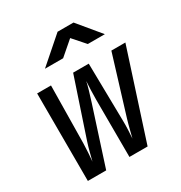

<svg xmlns="http://www.w3.org/2000/svg" viewBox="-182 -915 984 1044"><g transform="rotate(-30 310.0 -392.5)"><path d="M170 -645H284L372 -721L439 -645H546L430 -785H330ZM67 0H182L298 -359C310 -396 326 -449 331 -475C329 -449 327 -396 327 -359L328 0H442L620 -550H532L421 -188C410 -152 399 -105 392 -78C394 -105 397 -152 396 -188L390 -550H292L171 -188C159 -152 148 -105 141 -78C144 -105 147 -152 148 -188L153 -550H66Z"/></g></svg>

Font: JetBrains Mono SemiBold
Style: Italic
Weight: 472
Italic angle: -9°
Monospace: yes
Designer: Philipp Nurullin, Konstantin Bulenkov
Foundry: JetBrains
Version: Version 2.305